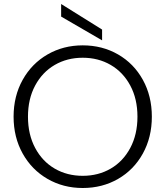

<svg xmlns="http://www.w3.org/2000/svg" viewBox="-20 -934 828 961"><path d="M48 -350Q48 -453 93.5 -534.5Q139 -616 218 -661.5Q297 -707 394 -707Q492 -707 571 -661.5Q650 -616 695 -534.5Q740 -453 740 -350Q740 -247 695 -165.5Q650 -84 571 -38.5Q492 7 394 7Q297 7 218 -38.5Q139 -84 93.5 -165.5Q48 -247 48 -350ZM668 -350Q668 -439 632 -506Q596 -573 534 -609Q472 -645 394 -645Q316 -645 254 -609Q192 -573 156 -506Q120 -439 120 -350Q120 -261 156 -193.5Q192 -126 254 -90Q316 -54 394 -54Q472 -54 534 -90Q596 -126 632 -193.5Q668 -261 668 -350ZM491 -786V-732L286 -851V-914Z"/></svg>

Font: Poppins-tnum Light
Style: Regular
Weight: 300
Designer: Ninad Kale (Devanagari), Jonny Pinhorn (Latin)
Foundry: Indian Type Foundry
Version: Version 4.004